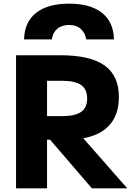

<svg xmlns="http://www.w3.org/2000/svg" viewBox="-20 -1033 746 1053"><path d="M359 -1013Q476 -1013 539.5 -962.5Q603 -912 605 -817H453Q446 -855 422 -875.5Q398 -896 359 -896Q319 -896 294.5 -875.5Q270 -855 264 -817H112Q114 -912 178 -962.5Q242 -1013 359 -1013ZM68 0V-730H310Q475 -730 553.5 -674Q632 -618 632 -501Q632 -386 559 -326.5Q486 -267 344 -267H153V-396H318Q391 -396 424.5 -419Q458 -442 458 -493Q458 -544 424.5 -567Q391 -590 318 -590H238V0ZM484 0 201 -329H389L678 0Z"/></svg>

Font: M PLUS 1 ExtraBold
Style: Regular
Weight: 800
Designer: Coji Morishita
Foundry: UNDERFOREST DESIGN
Version: Version 1.001